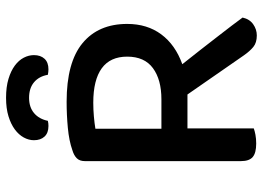

<svg xmlns="http://www.w3.org/2000/svg" viewBox="-137 -723 868 634"><g transform="rotate(-90 297.0 -406.0)"><path d="M190 -2Q182 1 169 3.5Q156 6 140 6Q109 6 95.5 -5.5Q82 -17 82 -44V-560Q82 -577 91.5 -586.5Q101 -596 118 -601Q149 -612 192 -616Q235 -620 278 -620Q408 -620 471.5 -567.5Q535 -515 535 -420Q535 -354 500.5 -307.5Q466 -261 402 -238Q426 -208 449 -178.5Q472 -149 492.5 -122.5Q513 -96 529.5 -74.5Q546 -53 556 -39Q551 -16 534 -4Q517 8 497 8Q473 8 459 -3.5Q445 -15 431 -35L302 -221H190ZM286 -307Q351 -307 389 -335Q427 -363 427 -420Q427 -476 388.5 -504Q350 -532 275 -532Q252 -532 229.5 -530Q207 -528 189 -525V-307ZM215 -682Q211 -681 207 -680.5Q203 -680 198 -680Q175 -680 163 -693Q151 -706 151 -728Q151 -745 160 -761.5Q169 -778 186.5 -791Q204 -804 230 -812Q256 -820 291 -820Q327 -820 353.5 -812Q380 -804 397.5 -791Q415 -778 423.5 -761.5Q432 -745 432 -728Q432 -706 420 -693Q408 -680 385 -680Q377 -680 367 -682Q362 -711 342.5 -727.5Q323 -744 291 -744Q260 -744 240.5 -727.5Q221 -711 215 -682Z"/></g></svg>

Font: Baloo 2 Latin Medium
Style: Regular
Weight: 500
Designer: Sarang Kulkarni and Ek Type
Foundry: Ek Type
Version: Version 1.001